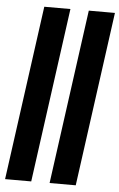

<svg xmlns="http://www.w3.org/2000/svg" viewBox="-57 -871 567 911"><g transform="rotate(5 226.5 -415.5)"><path d="M2.5 0 116.5 -831H241L127 0ZM214.5 0 328.5 -831H453L339 0Z"/></g></svg>

Font: Merriweather 120pt SemiBold
Style: Italic
Weight: 600
Italic angle: -7.8°
Version: Version 2.101